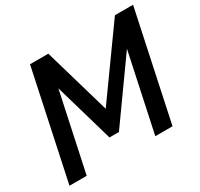

<svg xmlns="http://www.w3.org/2000/svg" viewBox="-148 -900 1139 1091"><g transform="rotate(-30 421.0 -355.0)"><path d="M166 -710H286L412 -276L723 -710H842L691 0H578L687 -511L411 -124H349L237 -511L128 0H15Z"/></g></svg>

Font: Raleway-v4020 SemiBold
Style: Italic
Weight: 600
Italic angle: -12°
Designer: Matt McInerney, Pablo Impallari, Rodrigo Fuenzalida
Foundry: Matt McInerney, Pablo Impallari, Rodrigo Fuenzalida
Version: Version 4.020;PS 004.020;hotconv 1.0.88;makeotf.lib2.5.64775